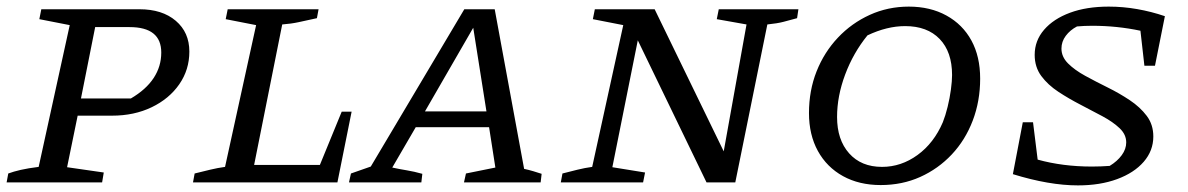

<svg xmlns="http://www.w3.org/2000/svg" viewBox="-20 -552 3595 581"><path d="M0 0 5 -27Q21 -33 43 -38Q65 -43 97 -47L191 -476L99 -494L105 -524H402Q471 -524 512 -489Q553 -454 553 -396Q553 -341 522.5 -297Q492 -253 439 -227.5Q386 -202 319 -202H215L183 -46L294 -30L289 0ZM372 -470H268L225 -254H376Q422 -281 445 -316Q468 -351 468 -393Q468 -470 372 -470Z M1014 -214H1044L1001 0H564L569 -27Q593 -33 616 -38.5Q639 -44 661 -47L755 -476L663 -494L669 -524H944L939 -497Q907 -490 884 -485Q861 -480 834 -478L749 -53H948Z M1566 -41Q1580 -38 1593.5 -34Q1607 -30 1619 -26L1616 0H1384L1390 -27L1479 -45L1460 -167H1238L1167 -45Q1190 -40 1211.5 -36.5Q1233 -33 1258 -26L1255 0H1036L1042 -27L1102 -48L1385 -524H1477ZM1266 -215H1452L1412 -468Z M2155 -524H2396L2392 -497Q2370 -491 2351 -486Q2332 -481 2302 -478L2205 0H2118L1910 -430L1833 -46L1932 -30L1926 0H1677L1682 -27Q1705 -33 1727.5 -38.5Q1750 -44 1772 -47L1866 -476L1774 -494L1780 -524H1961L2170 -94L2239 -478L2149 -494Z M2645 8Q2580 8 2531 -19Q2482 -46 2455 -95Q2428 -144 2428 -210Q2428 -278 2451 -336Q2474 -394 2515.5 -438Q2557 -482 2612 -507Q2667 -532 2730 -532Q2795 -532 2844 -505Q2893 -478 2919.5 -429.5Q2946 -381 2946 -314Q2946 -246 2923.5 -187Q2901 -128 2860 -84.5Q2819 -41 2764.5 -16.5Q2710 8 2645 8ZM2649 -47Q2707 -47 2756.5 -83Q2806 -119 2833 -182Q2841 -202 2847.5 -228.5Q2854 -255 2857.5 -281Q2861 -307 2861 -325Q2861 -395 2823.5 -434Q2786 -473 2719 -473Q2664 -473 2605 -445Q2562 -392 2537.5 -326.5Q2513 -261 2513 -198Q2513 -129 2549.5 -88Q2586 -47 2649 -47Z M3443 -353 3431 -459Q3360 -474 3285 -474Q3273 -474 3261.5 -473.5Q3250 -473 3239 -472Q3218 -461 3205 -443.5Q3192 -426 3192 -405Q3192 -380 3212 -360Q3232 -340 3264 -322.5Q3296 -305 3331.5 -287.5Q3367 -270 3398.5 -249Q3430 -228 3450 -201.5Q3470 -175 3470 -139Q3470 -96 3441 -62.5Q3412 -29 3360.5 -10Q3309 9 3242 9Q3155 9 3045 -25L3075 -182H3106L3120 -69Q3196 -48 3284 -48Q3311 -48 3338 -50Q3361 -64 3374.5 -82.5Q3388 -101 3388 -121Q3388 -145 3368 -164Q3348 -183 3316.5 -200Q3285 -217 3250 -235Q3215 -253 3183 -274Q3151 -295 3131 -322Q3111 -349 3111 -386Q3111 -429 3139.5 -462Q3168 -495 3218 -513.5Q3268 -532 3335 -532Q3378 -532 3421 -524.5Q3464 -517 3505 -503L3475 -353Z"/></svg>

Font: Piazzolla SC
Style: Italic
Weight: 400
Italic angle: -11.3°
Designer: Juan Pablo del Peral
Foundry: Huerta Tipografica
Version: Version 1.330